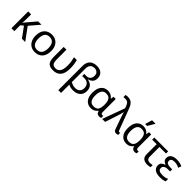

<svg xmlns="http://www.w3.org/2000/svg" viewBox="350 -2436 4335 4335"><g transform="rotate(45 2517.5 -268.0)"><path d="M509 -536 306 -299 525 0H420L244 -242L178 -188V0H85V-536H178V-397Q178 -357 176 -319Q174 -281 172 -261H174Q183 -274 193.5 -287.5Q204 -301 213 -312L403 -536Z M1085 -269Q1085 -136 1017.5 -63Q950 10 835 10Q764 10 708.5 -22.5Q653 -55 621 -117.5Q589 -180 589 -269Q589 -402 656 -474Q723 -546 838 -546Q911 -546 966.5 -513.5Q1022 -481 1053.5 -419.5Q1085 -358 1085 -269ZM680 -269Q680 -174 717.5 -118.5Q755 -63 837 -63Q918 -63 956 -118.5Q994 -174 994 -269Q994 -364 956 -418Q918 -472 836 -472Q754 -472 717 -418Q680 -364 680 -269Z M1421 10Q1354 10 1313.5 -7.5Q1273 -25 1252.5 -57.5Q1232 -90 1225 -134.5Q1218 -179 1218 -233V-536H1306V-236Q1306 -179 1315 -140.5Q1324 -102 1350.5 -82Q1377 -62 1428 -62Q1500 -62 1539.5 -119Q1579 -176 1579 -296Q1579 -366 1571 -421Q1563 -476 1548 -536H1636Q1652 -477 1660 -421.5Q1668 -366 1668 -292Q1668 -137 1603 -63.5Q1538 10 1421 10Z M1822 240V-529Q1822 -615 1852.5 -666.5Q1883 -718 1935 -741.5Q1987 -765 2051 -765Q2153 -765 2208 -715.5Q2263 -666 2263 -574Q2263 -502 2221.5 -460Q2180 -418 2121 -406V-402Q2197 -392 2246 -343Q2295 -294 2295 -203Q2295 -135 2264.5 -87Q2234 -39 2181.5 -14.5Q2129 10 2063 10Q2009 10 1975.5 1Q1942 -8 1910 -24V240ZM2055 -62Q2125 -62 2166 -100.5Q2207 -139 2207 -209Q2207 -262 2186.5 -296.5Q2166 -331 2132.5 -348.5Q2099 -366 2061 -366H1978V-434H2051Q2108 -434 2140.5 -471.5Q2173 -509 2173 -570Q2173 -632 2136.5 -662Q2100 -692 2049 -692Q2014 -692 1982 -678.5Q1950 -665 1930 -629Q1910 -593 1910 -525V-103Q1945 -85 1977 -73.5Q2009 -62 2055 -62Z M2623 10Q2527 10 2466 -59.5Q2405 -129 2405 -266Q2405 -402 2464.5 -474Q2524 -546 2627 -546Q2683 -546 2725 -523Q2767 -500 2793 -463H2797L2810 -536H2880V-118Q2880 -87 2892 -74.5Q2904 -62 2921 -62Q2929 -62 2938 -64Q2947 -66 2951 -67V-3Q2944 1 2928 5.5Q2912 10 2895 10Q2858 10 2833.5 -8Q2809 -26 2798 -72H2791Q2766 -36 2724.5 -13Q2683 10 2623 10ZM2641 -63Q2724 -63 2758.5 -110.5Q2793 -158 2793 -261V-267Q2793 -367 2759.5 -420Q2726 -473 2640 -473Q2567 -473 2531.5 -419.5Q2496 -366 2496 -265Q2496 -63 2641 -63Z M3435 10Q3406 10 3387.5 -3Q3369 -16 3356 -53L3277 -276Q3269 -300 3257.5 -333Q3246 -366 3236 -398Q3226 -430 3221 -451H3217Q3210 -415 3195.5 -368Q3181 -321 3168 -281L3076 0H2982L3178 -538L3152 -605Q3136 -649 3106.5 -671Q3077 -693 3029 -693Q3011 -693 2997.5 -691Q2984 -689 2973 -687V-757Q2987 -761 3003.5 -763Q3020 -765 3040 -765Q3117 -765 3164 -726.5Q3211 -688 3243 -602L3433 -97Q3441 -76 3447.5 -69Q3454 -62 3465 -62Q3473 -62 3480 -64Q3487 -66 3492 -67V-2Q3481 3 3466.5 6.5Q3452 10 3435 10Z M3755 10Q3659 10 3598 -59.5Q3537 -129 3537 -266Q3537 -402 3596.5 -474Q3656 -546 3759 -546Q3815 -546 3857 -523Q3899 -500 3925 -463H3929L3942 -536H4012V-118Q4012 -87 4024 -74.5Q4036 -62 4053 -62Q4061 -62 4070 -64Q4079 -66 4083 -67V-3Q4076 1 4060 5.5Q4044 10 4027 10Q3990 10 3965.5 -8Q3941 -26 3930 -72H3923Q3898 -36 3856.5 -13Q3815 10 3755 10ZM3773 -63Q3856 -63 3890.5 -110.5Q3925 -158 3925 -261V-267Q3925 -367 3891.5 -420Q3858 -473 3772 -473Q3699 -473 3663.5 -419.5Q3628 -366 3628 -265Q3628 -63 3773 -63ZM3752 -606V-618L3800 -776H3906V-766L3811 -606Z M4427 11Q4381 11 4342 -2.5Q4303 -16 4279 -52Q4255 -88 4255 -155V-468H4111V-536H4553V-468H4344V-164Q4344 -106 4370.5 -83Q4397 -60 4440 -60Q4462 -60 4485.5 -63.5Q4509 -67 4525 -71V-5Q4511 1 4483.5 6Q4456 11 4427 11Z M4833 10Q4717 10 4663.5 -34.5Q4610 -79 4610 -146Q4610 -206 4643.5 -235Q4677 -264 4723 -277V-282Q4680 -296 4654 -325.5Q4628 -355 4628 -403Q4628 -471 4680 -508.5Q4732 -546 4826 -546Q4882 -546 4927.5 -534.5Q4973 -523 5002 -507L4974 -434Q4942 -452 4905.5 -462.5Q4869 -473 4826 -473Q4766 -473 4740.5 -452.5Q4715 -432 4715 -397Q4715 -351 4751.5 -332.5Q4788 -314 4836 -314H4905V-246H4836Q4770 -246 4735.5 -221.5Q4701 -197 4701 -151Q4701 -108 4735.5 -86.5Q4770 -65 4833 -65Q4885 -65 4923.5 -73Q4962 -81 4993 -97V-19Q4962 -3 4921 3.5Q4880 10 4833 10Z"/></g></svg>

Font: Noto Sans Historical
Style: Regular
Weight: 400
Designer: Monotype Design Team
Foundry: Monotype Imaging Inc.
Version: Version 2.013; ttfautohint (v1.8.4.7-5d5b)